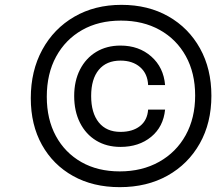

<svg xmlns="http://www.w3.org/2000/svg" viewBox="-20 -720 892 792"><path d="M852 -325Q852 -213 804 -128Q756 -43 671 4.5Q586 52 474 52Q364 52 281.5 6Q199 -40 153 -122.5Q107 -205 107 -315Q107 -428 154.5 -515Q202 -602 286.5 -651Q371 -700 481 -700Q591 -700 674.5 -652.5Q758 -605 805 -520.5Q852 -436 852 -325ZM474 -13Q566 -13 636.5 -52.5Q707 -92 746 -162.5Q785 -233 785 -326Q785 -419 746.5 -488.5Q708 -558 639 -596.5Q570 -635 479 -635Q387 -635 318.5 -596Q250 -557 211.5 -486.5Q173 -416 173 -321Q173 -228 210.5 -159Q248 -90 315.5 -51.5Q383 -13 474 -13ZM286 -324Q286 -386 310 -433Q334 -480 377 -506Q420 -532 477 -532Q553 -532 604 -487Q655 -442 661 -369H591Q589 -416 558 -443Q527 -470 477 -470Q419 -470 387.5 -432Q356 -394 356 -324Q356 -254 387.5 -215Q419 -176 477 -176Q527 -176 557.5 -200Q588 -224 591 -268H661Q654 -197 603.5 -155.5Q553 -114 477 -114Q420 -114 377 -140Q334 -166 310 -213.5Q286 -261 286 -324Z"/></svg>

Font: Overused Grotesk
Style: Italic
Weight: 400
Italic angle: -10°
Version: Version 0.003